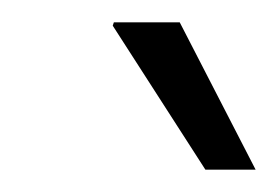

<svg xmlns="http://www.w3.org/2000/svg" viewBox="-20 -743 249 172"><path d="M164 -591H209L141 -723H82L81 -720Z"/></svg>

Font: Archivo Thin
Style: Italic
Weight: 100
Italic angle: -10°
Designer: Hector Gatti
Foundry: Omnibus-Type
Version: Version 2.001